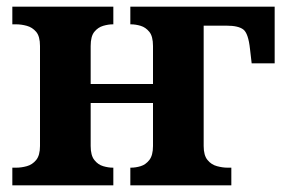

<svg xmlns="http://www.w3.org/2000/svg" viewBox="-20 -556 858 576"><path d="M17 0V-53H29Q44 -53 60.5 -57.5Q77 -62 88.5 -76Q100 -90 100 -118V-418Q100 -447 88.5 -460.5Q77 -474 60.5 -478.5Q44 -483 29 -483H17V-536H320V-483H318Q305 -483 289.5 -478.5Q274 -474 263 -460.5Q252 -447 252 -418V-304H439V-418Q439 -447 428 -460.5Q417 -474 402 -478.5Q387 -483 373 -483H371V-536H804V-366H735L730 -409Q725 -456 710 -467.5Q695 -479 660 -479H591V-118Q591 -90 602.5 -76Q614 -62 631 -57.5Q648 -53 662 -53H674V0H371V-53H373Q387 -53 402 -57.5Q417 -62 428 -76Q439 -90 439 -118V-247H252V-118Q252 -90 263 -76Q274 -62 289.5 -57.5Q305 -53 318 -53H320V0Z"/></svg>

Font: Noto Serif
Style: Bold
Weight: 700
Designer: Monotype Design Team
Foundry: Monotype Imaging Inc.
Version: Version 2.014